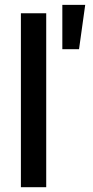

<svg xmlns="http://www.w3.org/2000/svg" viewBox="-20 -783 388 803"><path d="M173.3 -727.5V0H67.4V-727.5ZM240.7 -577.1V-762.7H336.4L310.5 -577.1Z"/></svg>

Font: Inter 20pt Medium
Style: Regular
Weight: 500
Version: Version 4.001;git-66647c0bb